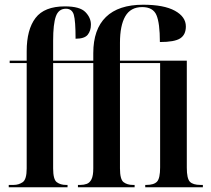

<svg xmlns="http://www.w3.org/2000/svg" viewBox="-20 -793 892 813"><path d="M17 0V-10H38Q59 -10 76 -21.5Q93 -33 93 -80V-526H21V-536H93V-576Q93 -668 130.5 -717Q168 -766 255 -766Q318 -766 341.5 -742Q365 -718 365 -689Q365 -663 351.5 -646Q338 -629 300 -629Q300 -705 292.5 -730.5Q285 -756 259 -756Q228 -756 216.5 -723.5Q205 -691 205 -621V-536H375V-568Q375 -669 428.5 -721Q482 -773 586 -773Q674 -773 720.5 -747.5Q767 -722 767 -681Q767 -646 743 -630.5Q719 -615 657 -615Q657 -695 642.5 -729Q628 -763 582 -763Q533 -763 510.5 -724Q488 -685 488 -612V-536H771V-83Q771 -37 784 -23.5Q797 -10 829 -10H839V0H595V-10H600Q632 -10 645 -24Q658 -38 658 -84V-526H488V-80Q488 -33 503.5 -21.5Q519 -10 542 -10H550V0H310V-10H321Q335 -10 347.5 -14.5Q360 -19 367.5 -34Q375 -49 375 -80V-526H205V-80Q205 -33 220.5 -21.5Q236 -10 259 -10H266V0Z"/></svg>

Font: Noto Serif Display ExtraCondensed SemiBold
Style: Regular
Weight: 600
Width: 2
Designer: Monotype Design Team
Foundry: Monotype Imaging Inc.
Version: Version 2.009